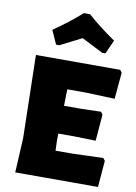

<svg xmlns="http://www.w3.org/2000/svg" viewBox="-99 -979 738 1042"><g transform="rotate(10 270.5 -458.0)"><path d="M158 -721 124 -797Q214 -859 277 -916H311Q374 -859 464 -797L430 -721H412Q393 -731 353 -751Q313 -771 294 -781Q274 -771 235 -751Q196 -731 176 -721ZM517 -160 528 -146 516 0H60L70 -190L60 -647H524L535 -633L522 -487L363 -493H260L258 -402H357L461 -405L472 -391L460 -245L344 -248H254L253 -210L255 -154H351Z"/></g></svg>

Font: Alegreya Sans Black
Style: Regular
Weight: 900
Designer: Juan Pablo del Peral
Foundry: Huerta Tipografica
Version: Version 2.007